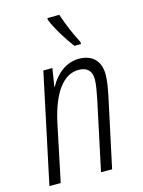

<svg xmlns="http://www.w3.org/2000/svg" viewBox="-116 -833 671 902"><g transform="rotate(-15 219.5 -382.5)"><path d="M294 -606H326V-616C302 -662 280 -714 263 -765H205V-756C222 -712 265 -643 294 -606ZM10 0H65L123 -277C153 -416 209 -492 283 -492C324 -492 346 -471 346 -430C346 -403 339 -370 333 -338L261 0H315L387 -336C394 -369 401 -410 401 -438C401 -507 360 -542 298 -542C234 -542 184 -498 155 -444H153L167 -532H123Z"/></g></svg>

Font: Noto Sans Condensed Light
Style: Italic
Weight: 300
Width: 3
Italic angle: -12°
Designer: Monotype Design Team
Foundry: Monotype Imaging Inc.
Version: Version 2.013